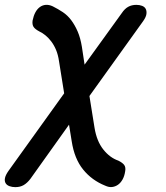

<svg xmlns="http://www.w3.org/2000/svg" viewBox="-65 -580 685 790"><path d="M524 -493 303 -185 324 -54Q333 1 360 35Q387 69 422 81Q440 90 446.5 99.5Q453 109 450 125Q447 145 439 159Q431 173 420 180.5Q409 188 396 189.5Q383 191 368 184Q313 162 277 117.5Q241 73 230 1L219 -67L60 156Q47 173 32.5 181.5Q18 190 -2 190Q-15 190 -26 186Q-37 182 -42 173.5Q-47 165 -44.5 152.5Q-42 140 -30 123L199 -196L178 -327Q174 -355 165.5 -375Q157 -395 145.5 -410Q134 -425 121.5 -435Q109 -445 98 -450Q79 -460 73 -469.5Q67 -479 69 -495Q73 -515 80.5 -529Q88 -543 99 -551Q110 -559 123.5 -560Q137 -561 152 -554Q174 -543 193.5 -530Q213 -517 228 -497Q243 -477 254.5 -450.5Q266 -424 272 -387L283 -314L436 -526Q448 -544 462.5 -552Q477 -560 496 -560Q509 -560 519.5 -556Q530 -552 534.5 -543.5Q539 -535 537.5 -522.5Q536 -510 524 -493Z"/></svg>

Font: Maple Mono Medium
Style: Italic
Weight: 500
Italic angle: -10°
Monospace: yes
Designer: subframe7536
Version: Version 7.000